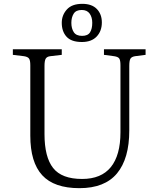

<svg xmlns="http://www.w3.org/2000/svg" viewBox="-20 -967 826 1001"><path d="M394 14Q262 14 200 -53.5Q138 -121 138 -260V-627Q138 -652 131.5 -661.5Q125 -671 105 -674L47 -681V-710H302V-681L242 -674Q225 -672 218.5 -661.5Q212 -651 212 -623V-268Q212 -148 257 -91Q302 -34 408 -34Q508 -34 558 -96Q608 -158 608 -277V-627Q608 -652 602 -661.5Q596 -671 575 -674L522 -681V-710H739V-681L684 -674Q666 -671 660 -661Q654 -651 654 -623V-287Q654 -140 590 -63Q526 14 394 14ZM407 -748Q352 -748 327 -775.5Q302 -803 302 -848Q302 -888 328.5 -917.5Q355 -947 409 -947Q459 -947 485 -920Q511 -893 511 -850Q511 -805 484 -776.5Q457 -748 407 -748ZM408 -780Q438 -780 449.5 -798.5Q461 -817 461 -848Q461 -877 447.5 -896Q434 -915 406 -915Q376 -915 364 -895.5Q352 -876 352 -848Q352 -819 364.5 -799.5Q377 -780 408 -780Z"/></svg>

Font: Literata 36pt Light
Style: Regular
Weight: 300
Designer: Latin by Veronika Burian and Jose Scaglione. Greek by Irene Vlachou. Cyrillic by Vera Evstafieva.
Foundry: TypeTogether
Version: Version 3.002